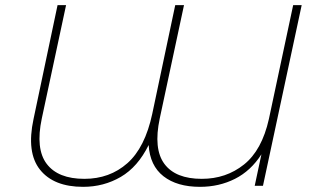

<svg xmlns="http://www.w3.org/2000/svg" viewBox="-20 -720 1230 744"><path d="M1149 -700 999 0H967L993 -122Q952 -58 890.5 -27Q829 4 755 4Q666 4 613.5 -37Q561 -78 556 -158Q514 -73 448 -34.5Q382 4 302 4Q188 4 135 -62.5Q82 -129 110 -259L203 -700H236L142 -261Q117 -143 161 -85Q205 -27 307 -27Q405 -27 473.5 -87.5Q542 -148 570 -279L659 -700H693L599 -261Q574 -143 617 -85Q660 -27 762 -27Q856 -27 925.5 -82.5Q995 -138 1022 -259L1116 -700Z"/></svg>

Font: Montserrat ExtraLight
Style: Italic
Weight: 200
Italic angle: -11.3°
Designer: Julieta Ulanovsky
Foundry: Julieta Ulanovsky
Version: Version 9.000; ttfautohint (v1.8.4.7-5d5b)